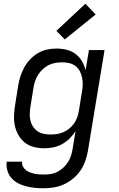

<svg xmlns="http://www.w3.org/2000/svg" viewBox="-20 -789 640 1032"><path d="M214 223Q189 223 165.5 220.5Q142 218 119 212Q96 206 75.5 195Q55 184 40.5 167Q26 150 19.5 127Q13 104 16 80H99Q97 94 103 105.5Q109 117 119 125Q129 133 141 137.5Q153 142 166 145Q179 148 192.5 148.5Q206 149 220 149Q237 149 255 146Q273 143 290 134Q307 125 321 111.5Q335 98 345.5 82Q356 66 361.5 48.5Q367 31 370 13L386 -84Q373 -63 354 -44.5Q335 -26 313 -14Q291 -2 266.5 3Q242 8 218 8Q189 8 161.5 1Q134 -6 113 -23Q92 -40 78.5 -64Q65 -88 59.5 -115.5Q54 -143 55.5 -172Q57 -201 62 -230L78 -330Q82 -355 90 -379.5Q98 -404 110.5 -427Q123 -450 142 -470Q161 -490 184 -503.5Q207 -517 232.5 -522.5Q258 -528 283 -528Q311 -528 338 -521.5Q365 -515 386 -499Q407 -483 420.5 -460Q434 -437 440 -411L458 -520H542L452 25Q447 52 437.5 78.5Q428 105 411.5 129Q395 153 371.5 172Q348 191 322 202.5Q296 214 268.5 218.5Q241 223 214 223ZM251 -66Q268 -66 285.5 -68.5Q303 -71 320.5 -78.5Q338 -86 352.5 -98Q367 -110 378 -125.5Q389 -141 395 -158.5Q401 -176 404 -193L420 -293Q424 -313 424.5 -332.5Q425 -352 421.5 -370.5Q418 -389 409.5 -405.5Q401 -422 386.5 -433.5Q372 -445 353.5 -449.5Q335 -454 315 -454Q297 -454 278.5 -451Q260 -448 242.5 -439.5Q225 -431 210.5 -417.5Q196 -404 185.5 -388Q175 -372 169 -354Q163 -336 160 -318L144 -218Q141 -199 140 -180Q139 -161 143 -143Q147 -125 156.5 -110Q166 -95 180.5 -84.5Q195 -74 213.5 -70Q232 -66 251 -66ZM328 -577 283 -623 439 -769 494 -711Z"/></svg>

Font: Iosevka Aile Oblique
Style: Regular
Weight: 400
Italic angle: -9°
Designer: Belleve Invis
Foundry: Belleve Invis
Version: Version 31.1.0; ttfautohint (v1.8.4)